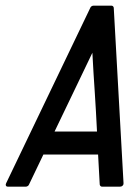

<svg xmlns="http://www.w3.org/2000/svg" viewBox="-20 -660 464 689"><path d="M8.3 9.8Q2.9 9.8 1.2 6.1Q-0.5 2.4 2 -2.4L304.2 -632.3Q305.2 -635.3 308.6 -637.5Q312 -639.6 314.9 -639.6H380.4Q383.3 -639.6 385.5 -637.5Q387.7 -635.3 388.2 -632.3L423.3 -2.4Q423.8 2.4 420.2 6.1Q416.5 9.8 411.1 9.8H345.7Q342.8 9.8 340.6 7.6Q338.4 5.4 337.9 2.4L332 -105.5H135.7Q109.9 -50.8 84 2.4Q83 5.4 79.6 7.6Q76.2 9.8 73.2 9.8ZM328.1 -188Q326.2 -227.1 324.2 -261.2Q322.3 -295.4 320.1 -328.6Q317.9 -361.8 315.7 -396.2Q313.5 -430.7 311.5 -470.7Q277.3 -398.9 244.1 -330.1Q210.9 -261.2 175.8 -188Z"/></svg>

Font: Fibel Nord
Style: Bold Italic
Weight: 700
Designer: Peter Wiegel
Foundry: Peter Wioegel
Version: Version 000.000